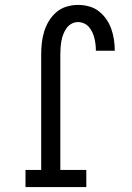

<svg xmlns="http://www.w3.org/2000/svg" viewBox="-20 -763 540 783"><path d="M84 0V-70H148V-540Q148 -564 150.5 -587.5Q153 -611 160 -634Q167 -657 179.5 -677.5Q192 -698 210 -713.5Q228 -729 251.5 -736Q275 -743 298 -743Q321 -743 343 -737Q365 -731 382.5 -717.5Q400 -704 413 -685.5Q426 -667 433.5 -646Q441 -625 444.5 -602.5Q448 -580 448 -558Q448 -558 448 -557.5Q448 -557 448 -556H371Q371 -556 371 -556.5Q371 -557 371 -557Q371 -570 369.5 -582.5Q368 -595 365 -607.5Q362 -620 356.5 -631.5Q351 -643 343 -652.5Q335 -662 323 -667.5Q311 -673 298 -673Q284 -673 271.5 -666Q259 -659 251 -647.5Q243 -636 238 -623Q233 -610 230.5 -596Q228 -582 227 -568Q226 -554 226 -540V-70H332V0Z"/></svg>

Font: Iosevka Slab
Style: Regular
Weight: 400
Monospace: yes
Designer: Belleve Invis
Foundry: Belleve Invis
Version: Version 11.2.4; ttfautohint (v1.8.3)